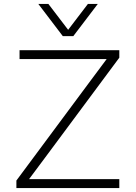

<svg xmlns="http://www.w3.org/2000/svg" viewBox="-20 -952 690 972"><path d="M63 0V-38L438 -543L520 -653H382H79V-698H584V-660L209 -155L127 -45H265H584V0ZM174 -932H225L325 -801L425 -932H475L351 -769H298Z"/></svg>

Font: Azeret Mono Thin Thin
Style: Regular
Weight: 250
Version: Version 1.002